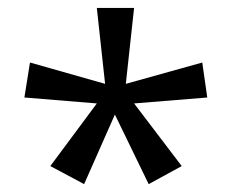

<svg xmlns="http://www.w3.org/2000/svg" viewBox="-20 -780 592 488"><path d="M320.8 -759.8 299.8 -566.9 494.1 -621.1 506.8 -532.2 320.8 -517.1 441.9 -357.9 357.9 -312 272 -488.8 193.8 -312 107.9 -357.9 226.1 -517.1 42 -532.2 56.2 -621.1 247.1 -566.9 226.1 -759.8Z"/></svg>

Font: f04114697
Style: Regular
Weight: 400
Foundry: Ascender Corporation
Version: Version 1.10